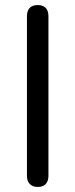

<svg xmlns="http://www.w3.org/2000/svg" viewBox="-20 -732 298 759"><path d="M129 7Q108.5 7 97.5 -4.8Q86.5 -16.5 86.5 -37V-668Q86.5 -689.5 97.5 -700.8Q108.5 -712 129 -712Q149.5 -712 160.5 -700.8Q171.5 -689.5 171.5 -668V-37Q171.5 -16.5 161 -4.8Q150.5 7 129 7Z"/></svg>

Font: Nunito ExtraLight
Style: Regular
Weight: 200
Designer: Vernon Adams
Foundry: Vernon Adams
Version: Version 3.602;April 4, 2023;FontCreator 14.0.0.2856 64-bit